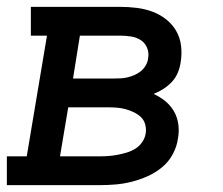

<svg xmlns="http://www.w3.org/2000/svg" viewBox="-29 -540 649 560"><path d="M-9 0V-84H49L108 -436H61V-520H322Q346 -520 370 -517Q394 -514 415.5 -506Q437 -498 455 -484Q473 -470 484.5 -450.5Q496 -431 499 -407Q502 -383 498 -359Q496 -344 490 -329Q484 -314 473 -302Q462 -290 448 -281Q434 -272 419 -266Q437 -258 452.5 -245.5Q468 -233 478 -216Q488 -199 491 -178Q494 -157 490 -136Q487 -113 475 -90.5Q463 -68 443.5 -52Q424 -36 401.5 -26Q379 -16 355.5 -10Q332 -4 308.5 -2Q285 0 261 0ZM184 -311H302Q313 -311 323 -311.5Q333 -312 343.5 -314.5Q354 -317 364 -321.5Q374 -326 382.5 -333Q391 -340 396.5 -350Q402 -360 403 -370Q406 -386 400 -400.5Q394 -415 381.5 -423Q369 -431 353.5 -433.5Q338 -436 322 -436H204ZM261 -84Q275 -84 288 -85Q301 -86 314 -88.5Q327 -91 340.5 -95Q354 -99 366 -106.5Q378 -114 386 -126Q394 -138 396 -151Q398 -164 394.5 -177Q391 -190 382 -198.5Q373 -207 361.5 -212.5Q350 -218 337.5 -221.5Q325 -225 311.5 -226Q298 -227 284 -227H170L146 -84Z"/></svg>

Font: Iosevka Etoile Medium Oblique
Style: Regular
Weight: 500
Italic angle: -9°
Designer: Belleve Invis
Foundry: Belleve Invis
Version: Version 15.5.2; ttfautohint (v1.8.4)